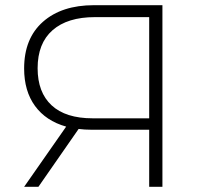

<svg xmlns="http://www.w3.org/2000/svg" viewBox="-20 -720 772 740"><path d="M606 -700V0H555V-220H332Q306 -220 283 -223L128 0H73L235 -232Q157 -254 115 -311.5Q73 -369 73 -456Q73 -572 145.5 -636Q218 -700 342 -700ZM125 -457Q125 -364 179 -314Q233 -264 337 -264H555V-654H346Q240 -654 182.5 -603.5Q125 -553 125 -457Z"/></svg>

Font: Hilab Light
Style: Regular
Weight: 300
Designer: Cristianderson Lima
Foundry: Cristianderson
Version: Version 1.0